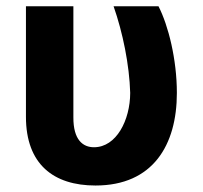

<svg xmlns="http://www.w3.org/2000/svg" viewBox="-20 -565 629 595"><path d="M60.4 -545.5V-203.1C60.4 -55.8 146.3 9.9 275.9 9.9C454.2 9.9 528.1 -115.8 528.1 -277C528.1 -380.7 501.8 -485.8 471.2 -545.5H332C360.4 -464.5 381 -364 383.5 -277C383.2 -192.5 340.6 -108.7 271.3 -108.7C237.2 -108.7 207 -131 207.4 -201.7V-545.5Z"/></svg>

Font: Karasuma Gothic
Style: Bold
Weight: 700
Designer: Rasmus Andersson / Ryoko Nishizuka
Foundry: Genbu
Version: Version 1.00